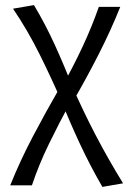

<svg xmlns="http://www.w3.org/2000/svg" viewBox="-20 -443 519 752"><path d="M381 289Q334 208 294 122.5Q254 37 221 -46Q181 -138 134.5 -231.5Q88 -325 31 -409L113 -423Q158 -348 195.5 -265.5Q233 -183 263 -105Q306 -7 354.5 86Q403 179 462 275ZM20 283Q58 188 108.5 92Q159 -4 215 -101L256 -43Q211 40 171.5 121Q132 202 105 283ZM265 -44 223 -104Q267 -182 304 -261.5Q341 -341 367 -416H451Q415 -326 367 -231.5Q319 -137 265 -44Z"/></svg>

Font: Ysabeau Office Medium
Style: Regular
Weight: 500
Designer: Christian Thalmann (Catharsis Fonts)
Version: Version 2.001;gftools[0.9.30]; featfreeze: tnum,lnum,ss02